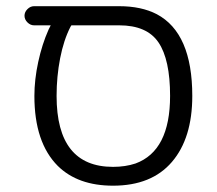

<svg xmlns="http://www.w3.org/2000/svg" viewBox="-20 -587 688 608"><path d="M588.9 -283.2Q588.9 -482.4 476.6 -542Q427.7 -567.4 357.4 -567.4H87.9Q76.2 -567.4 66.9 -558.1Q57.6 -548.8 57.6 -537.1Q57.6 -525.4 66.9 -516.1Q76.2 -506.8 87.9 -506.8H140.6L133.8 -493.2Q113.3 -447.3 101.1 -391.1Q88.9 -335 88.9 -283.2Q88.9 -135.7 163.1 -61.5Q226.6 1 337.9 1Q460 1 524.4 -74.2Q588.9 -149.4 588.9 -283.2ZM518.6 -283.2Q518.6 -109.4 409.2 -69.3Q377 -58.6 337.9 -58.6Q159.2 -58.6 159.2 -283.2Q159.2 -344.7 170.4 -402.3Q181.6 -460 203.1 -502L206.1 -506.8H357.4Q445.3 -506.8 481.9 -452.6Q518.6 -398.4 518.6 -283.2Z"/></svg>

Font: FakePearl
Style: ExtraLight
Weight: 300
Version: Version 1.2